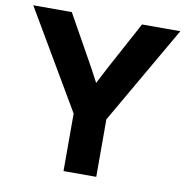

<svg xmlns="http://www.w3.org/2000/svg" viewBox="-81 -806 857 884"><g transform="rotate(10 347.5 -364.0)"><path d="M273.5 -268.8 3.9 -727.5H184L305.1 -510.9Q329.1 -468 354.1 -419.8L367.5 -393.8H335.2L357.6 -438.9Q379.1 -481.4 395.3 -510.9L512.4 -727.5H691.4L426.5 -268.8V0H273.5Z"/></g></svg>

Font: Intratopia Thin
Style: Regular
Weight: 100
Designer: Rasmus Andersson
Foundry: rsms
Version: Version 3.000;Glyphs 3.2.3 (3260)